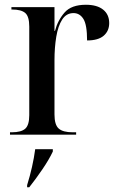

<svg xmlns="http://www.w3.org/2000/svg" viewBox="-20 -566 493 807"><path d="M22 0V-10H30Q69 -10 86 -25Q103 -40 103 -82V-454Q103 -497 86 -511.5Q69 -526 31 -526H28V-536H209V-436H211Q223 -481 251.5 -513.5Q280 -546 341 -546Q388 -546 413.5 -525.5Q439 -505 439 -469Q439 -436 416 -416Q393 -396 346 -396Q346 -462 330.5 -486.5Q315 -511 289 -511Q259 -511 241.5 -484Q224 -457 216.5 -411.5Q209 -366 209 -313V-85Q209 -41 227 -25.5Q245 -10 285 -10H300V0ZM94 212Q118 135 128 61H202V71Q186 105 158 146Q130 187 103 221H94Z"/></svg>

Font: Noto Serif Display SemiCondensed Medium
Style: Regular
Weight: 500
Width: 4
Designer: Monotype Design Team
Foundry: Monotype Imaging Inc.
Version: Version 2.009